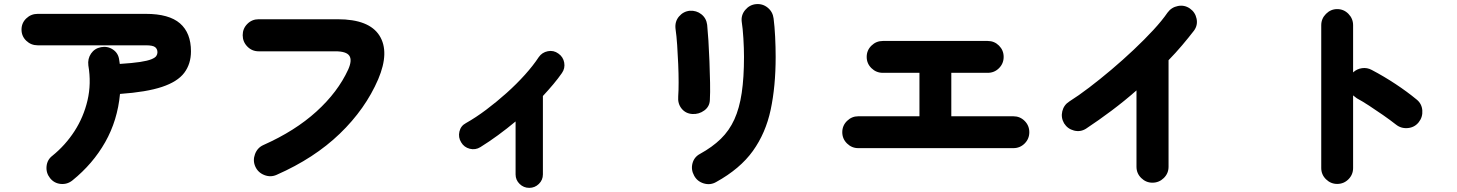

<svg xmlns="http://www.w3.org/2000/svg" viewBox="-20 -824 7040 928"><path d="M330 48Q305 68 273.5 65Q242 62 222 37Q202 12 205 -20Q208 -52 233 -71Q296 -122 340 -190Q384 -258 403 -339Q422 -420 407 -508Q403 -540 420 -565Q437 -590 468 -596Q500 -602 526 -584.5Q552 -567 556 -535Q557 -530 557.5 -525Q558 -520 559 -515Q621 -519 657 -524.5Q693 -530 711.5 -537.5Q730 -545 735.5 -553.5Q741 -562 741 -571Q741 -587 730 -596Q719 -605 685 -605H162Q130 -605 107 -627Q84 -649 84 -681Q84 -713 107 -735Q130 -757 162 -757H685Q797 -757 850 -711Q903 -665 903 -576Q903 -515 870.5 -472Q838 -429 763 -404Q688 -379 560 -370Q548 -242 488.5 -137Q429 -32 330 48Z M1317 21Q1288 34 1257.5 22Q1227 10 1214 -19Q1201 -48 1212.5 -79Q1224 -110 1253 -123Q1406 -191 1509.5 -285Q1613 -379 1663 -488Q1683 -533 1668.5 -554.5Q1654 -576 1601 -576H1230Q1198 -576 1175.5 -599Q1153 -622 1153 -654Q1153 -686 1175.5 -708.5Q1198 -731 1230 -731H1612Q1764 -731 1814 -652Q1864 -573 1808 -441Q1746 -297 1622.5 -178Q1499 -59 1317 21Z M2538 84Q2511 84 2491.5 65Q2472 46 2472 19V-237Q2430 -202 2387 -170.5Q2344 -139 2302 -113Q2278 -98 2250.5 -105Q2223 -112 2209 -136Q2194 -160 2200.5 -188Q2207 -216 2232 -229Q2280 -256 2330.5 -294Q2381 -332 2429 -375Q2477 -418 2517 -462.5Q2557 -507 2584 -548Q2600 -571 2628 -576.5Q2656 -582 2679 -565Q2702 -549 2707 -521.5Q2712 -494 2696 -471Q2678 -445 2654.5 -417Q2631 -389 2604 -360V19Q2604 46 2584.5 65Q2565 84 2538 84Z M3441 56Q3413 72 3381.5 62.5Q3350 53 3335 25Q3319 -4 3327 -34.5Q3335 -65 3363 -80Q3423 -113 3464 -153Q3505 -193 3529.5 -247Q3554 -301 3565 -375Q3576 -449 3576 -549Q3576 -590 3573 -639Q3570 -688 3565 -719Q3561 -751 3582 -776Q3603 -801 3634 -804Q3666 -807 3690.5 -787Q3715 -767 3719 -735Q3724 -697 3726.5 -646.5Q3729 -596 3729 -549Q3729 -407 3705 -294Q3681 -181 3619 -94.5Q3557 -8 3441 56ZM3326 -273Q3294 -275 3274.5 -299Q3255 -323 3258 -358Q3260 -385 3260 -426Q3260 -467 3258 -514Q3256 -561 3253 -606Q3250 -651 3245 -685Q3241 -720 3262 -744.5Q3283 -769 3314 -772Q3346 -774 3370 -755Q3394 -736 3398 -704Q3401 -675 3404 -628Q3407 -581 3409 -527.5Q3411 -474 3412 -424.5Q3413 -375 3411 -341Q3410 -309 3384 -290Q3358 -271 3326 -273Z M4128 -108Q4097 -108 4074 -130.5Q4051 -153 4051 -185Q4051 -217 4074 -239.5Q4097 -262 4128 -262H4424V-472H4247Q4215 -472 4192 -494.5Q4169 -517 4169 -549Q4169 -581 4192 -603.5Q4215 -626 4247 -626H4754Q4786 -626 4808.5 -603.5Q4831 -581 4831 -549Q4831 -517 4808.5 -494.5Q4786 -472 4754 -472H4578V-262H4878Q4910 -262 4932.5 -239.5Q4955 -217 4955 -185Q4955 -153 4932.5 -130.5Q4910 -108 4878 -108Z M5550 59Q5519 59 5496 36.5Q5473 14 5473 -18V-387Q5415 -336 5353 -289.5Q5291 -243 5229 -202Q5202 -185 5171 -193Q5140 -201 5123 -228Q5107 -256 5114.5 -286.5Q5122 -317 5149 -334Q5192 -361 5244.5 -401Q5297 -441 5352 -487.5Q5407 -534 5459.5 -583.5Q5512 -633 5554.5 -679Q5597 -725 5623 -763Q5642 -789 5673.5 -795Q5705 -801 5731 -783Q5757 -765 5763.5 -733.5Q5770 -702 5751 -676Q5724 -641 5693.5 -605Q5663 -569 5628 -533V-18Q5628 14 5605 36.5Q5582 59 5550 59Z M6443 65Q6412 65 6389 42.5Q6366 20 6366 -12V-702Q6366 -734 6389 -757Q6412 -780 6443 -780Q6475 -780 6497.5 -757Q6520 -734 6520 -702V-474Q6538 -491 6563 -494.5Q6588 -498 6610 -486Q6669 -455 6725 -418Q6781 -381 6827 -343Q6852 -323 6854.5 -290.5Q6857 -258 6837 -233Q6817 -208 6784.5 -205Q6752 -202 6727 -222Q6699 -244 6664.5 -268Q6630 -292 6597 -313.5Q6564 -335 6538 -349Q6534 -352 6529.5 -355.5Q6525 -359 6520 -363V-12Q6520 20 6497.5 42.5Q6475 65 6443 65Z"/></svg>

Font: Zen Maru Gothic Black
Style: Regular
Weight: 900
Designer: Yoshimichi Ohira
Foundry: Positype
Version: Version 1.001